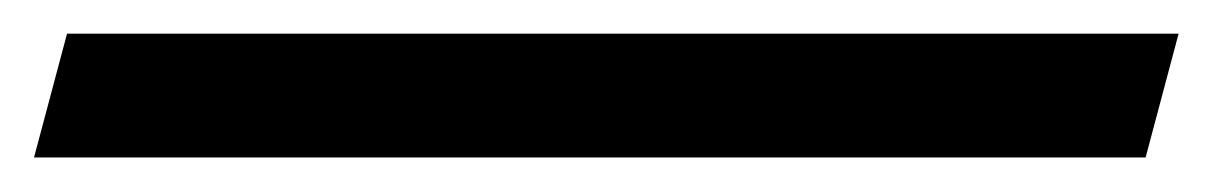

<svg xmlns="http://www.w3.org/2000/svg" viewBox="-30 18 720 114"><path d="M-9.8 111.5H650.2L669.8 38H9.8Z"/></svg>

Font: Manrope
Style: MediumItalic
Weight: 500
Italic angle: -15°
Designer: Mikhail Sharanda
Foundry: Mikhail Sharanda
Version: Version 4.502;hotconv 1.0.109;makeotfexe 2.5.65596